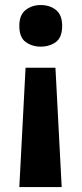

<svg xmlns="http://www.w3.org/2000/svg" viewBox="-20 -566 326 766"><path d="M228 -462.9Q228 -417 203.1 -398.4Q177.7 -379.9 142.1 -379.9Q108.4 -379.9 82.5 -398.4Q57.1 -416.5 57.1 -462.9Q57.1 -506.8 82.5 -526.4Q107.9 -545.9 142.1 -545.9Q178.7 -545.9 203.1 -526.4Q228 -506.8 228 -462.9ZM82 -295.9H201.2L226.1 180.2H57.1Z"/></svg>

Font: Droid Sans Thai
Style: Bold
Weight: 700
Designer: Steve Matteson
Foundry: Ascender Corporation
Version: Version 1.00